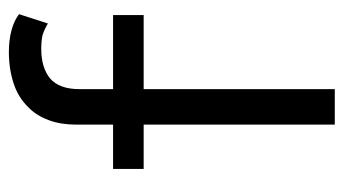

<svg xmlns="http://www.w3.org/2000/svg" viewBox="-191 -584 775 433"><g transform="rotate(-90 196.5 -367.5)"><path d="M296 -735C269 -735 245 -731 224 -724C203 -717 186 -706 173 -693C159 -680 149 -664 142 -645C135 -626 132 -606 132 -584V0H212V-474V-500V-576C212 -606 220 -628 236 -642C252 -655 274 -662 303 -662C314 -662 325 -661 334 -659C343 -656 352 -652 360 -647L381 -712C372 -719 360 -725 345 -729C330 -733 313 -735 296 -735ZM32 -500V-431H379V-500Z"/></g></svg>

Font: WorkSans-Regular
Style: Regular
Weight: 500
Designer: Wei Huang
Foundry: Wei Huang
Version: ""